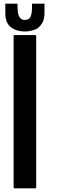

<svg xmlns="http://www.w3.org/2000/svg" viewBox="-20 -1020 320 1039"><path d="M175.8 -825.2Q175.8 -673.8 175.8 -371.1Q175.8 -249 175.8 -5.9Q175.8 -3.9 173.8 -2Q172.9 -1 170.9 -1Q156.2 -1 128.9 -1Q105.5 -1 58.6 -1Q56.6 -1 54.7 -2Q53.7 -3.9 53.7 -5.9Q53.7 -108.4 53.7 -313.5Q53.7 -484.4 53.7 -825.2Q53.7 -827.1 54.7 -829.1Q56.6 -830.1 58.6 -830.1Q95.7 -830.1 170.9 -830.1Q171.9 -830.1 173.8 -829.1Q175.8 -827.1 175.8 -825.2ZM220.7 -1000Q220.7 -982.4 220.7 -946.3Q220.7 -936.5 218.8 -927.7Q217.8 -918.9 215.8 -911.1Q212.9 -902.3 208 -894.5Q203.1 -886.7 197.3 -879.9Q191.4 -873 183.6 -867.2Q174.8 -861.3 165 -858.4Q154.3 -854.5 141.6 -852.5Q129.9 -849.6 114.3 -849.6Q99.6 -849.6 86.9 -852.5Q74.2 -854.5 64.5 -858.4Q53.7 -862.3 45.9 -868.2Q37.1 -873 31.2 -879.9Q24.4 -886.7 20.5 -894.5Q15.6 -902.3 13.7 -911.1Q11.7 -918.9 9.8 -927.7Q8.8 -936.5 8.8 -946.3Q8.8 -963.9 8.8 -1000Q30.3 -1000 74.2 -1000Q74.2 -989.3 75.2 -973.6Q76.2 -957 77.1 -951.2Q78.1 -944.3 80.1 -938.5Q82 -933.6 85 -928.7Q86.9 -924.8 89.8 -921.9Q92.8 -918 96.7 -916Q100.6 -914.1 104.5 -913.1Q109.4 -912.1 114.3 -912.1Q120.1 -912.1 124 -913.1Q128.9 -914.1 132.8 -916Q136.7 -918 139.6 -920.9Q142.6 -924.8 144.5 -928.7Q146.5 -933.6 148.4 -938.5Q150.4 -944.3 151.4 -951.2Q152.3 -957 153.3 -973.6Q153.3 -989.3 153.3 -1000Q175.8 -1000 220.7 -1000Z"/></svg>

Font: Typeface
Style: Regular
Weight: 400
Version: Version 1.0